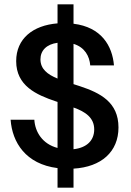

<svg xmlns="http://www.w3.org/2000/svg" viewBox="-20 -770 607 890"><path d="M320.8 100V11.7C450 4.2 529.2 -66.7 529.2 -179.2C529.2 -296.7 444.2 -339.2 351.7 -370L320.8 -380V-566.7C373.3 -550.8 395 -509.2 398.3 -466.7H508.3C500.8 -557.5 450 -644.2 320.8 -660V-750H246.7V-661.7C132.5 -652.5 55 -590.8 55 -486.7C55 -372.5 147.5 -330.8 239.2 -300L246.7 -297.5V-84.2C176.7 -102.5 142.5 -158.3 139.2 -215H29.2C36.7 -110 99.2 -9.2 246.7 9.2V100ZM167.5 -495C167.5 -535.8 195.8 -565 246.7 -571.7V-405.8C200 -425 167.5 -450 167.5 -495ZM416.7 -170C416.7 -119.2 382.5 -85 320.8 -78.3V-271.7C377.5 -251.7 416.7 -223.3 416.7 -170Z"/></svg>

Font: Familjen Grotesk Medium
Style: Regular
Weight: 500
Designer: Anders Wikstroem, Jonas Baeckman, Matilda Gysing, Kristian Moeller
Foundry: Familjen STHLM AB
Version: Version 2.000